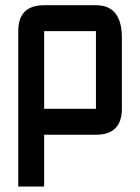

<svg xmlns="http://www.w3.org/2000/svg" viewBox="-20 -508 528 724"><path d="M48.8 -390.6Q48.8 -488.3 146.5 -488.3H341.8Q439.5 -488.3 439.5 -366.2V-97.7Q439.5 0 341.8 0H146.5V195.3H48.8ZM341.8 -390.6H146.5V-97.7H341.8Z"/></svg>

Font: BabelStone Runic Staveless Rule
Style: Regular
Weight: 400
Designer: Andrew West
Foundry: BabelStone
Version: Version 3.002 March 14, 2022